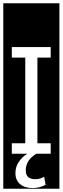

<svg xmlns="http://www.w3.org/2000/svg" viewBox="-32 -937 382 1170"><path d="M-12 -917H330V213H-12ZM237 140Q212 155 183 155Q157 155 141 143Q125 131 125 99Q125 73 139 48Q153 23 189 0H277V-64H196V-586H277V-650H40V-586H122V-64H40V0H134Q103 19 82.5 49.5Q62 80 62 118Q62 161 90.5 185Q119 209 167 209Q190 209 209.5 203.5Q229 198 246 189Z"/></svg>

Font: Zilla Slab Regular Highlight
Style: Regular
Weight: 410
Designer: Typotheque Type Foundry
Foundry: Typotheque type foundry
Version: Version 1.0; 2017